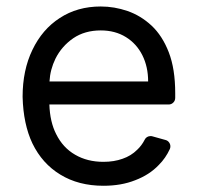

<svg xmlns="http://www.w3.org/2000/svg" viewBox="-20 -573 622 604"><path d="M169.7 -23.8Q112.9 -58.2 82 -121.8Q53.3 -182.2 51.1 -268.5Q51.1 -352.3 82 -416.2Q112.9 -480.8 168 -516.3Q223.4 -552.6 296.9 -552.6Q339.8 -552.6 381 -538.4Q422.6 -524.1 456.7 -492.5Q490.8 -460.6 511 -408.4Q531.2 -356.2 531.2 -279.8V-265.3Q531.2 -256.4 525.2 -250.4Q519.2 -244.3 510.7 -244.3H135.3Q137.1 -189.6 156.6 -151.3Q177.9 -108.3 216.3 -86.3Q254.6 -63.9 305.4 -63.9Q338.8 -63.9 365.4 -73.5Q392.4 -82.7 411.6 -101.9Q425.8 -115.1 435.4 -133.9Q437.9 -139.2 442.8 -142Q447.8 -144.9 453.5 -144.9Q457.4 -144.9 459.2 -144.2L501.1 -132.5Q507.8 -130.7 511.9 -125Q516 -119.3 516 -112.6Q516 -107.6 514.2 -104Q501.1 -75.6 479.8 -54.3Q450.3 -23.1 405.2 -6Q361.5 11.4 305.4 11.4Q226.9 11.4 169.7 -23.8ZM446 -316.8Q446 -362.9 427.9 -399.1Q409.8 -435.4 376.1 -456.3Q342.3 -477.3 296.9 -477.3Q246.8 -477.3 210.6 -452.8Q174 -427.6 154.5 -388.5Q137.8 -354.4 135.7 -316.8Z"/></svg>

Font: DeltaSans
Style: Regular
Weight: 400
Designer: Rasmus Andersson
Foundry: rsms
Version: Version 3.012